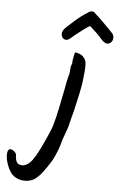

<svg xmlns="http://www.w3.org/2000/svg" viewBox="-135 -587 531 845"><g transform="rotate(5 130.0 -164.0)"><path d="M62 199Q40 221 5.5 220.5Q-29 220 -53 195Q-69 172 -76 147.5Q-83 123 -81 105.5Q-79 88 -67 88Q-62 88 -56.5 91.5Q-51 95 -46 100.5Q-41 106 -41 114Q-41 129 -35.5 140.5Q-30 152 -17 153Q-6 157 10 148Q26 139 37 121Q47 108 61 80Q75 52 88.5 21.5Q102 -9 109 -28Q121 -69 129.5 -111.5Q138 -154 148 -203Q152 -230 157.5 -249.5Q163 -269 163 -273Q163 -277 164 -289.5Q165 -302 170 -312Q170 -327 173.5 -341Q177 -355 177 -359Q180 -362 186.5 -360.5Q193 -359 201 -355.5Q209 -352 214 -347Q222 -339 225.5 -330.5Q229 -322 229 -304Q229 -286 224 -247Q224 -241 221 -222.5Q218 -204 213 -181Q208 -158 203 -136.5Q198 -115 195 -101Q191 -86 186 -68Q181 -50 180 -43Q179 -37 173 -19.5Q167 -2 160.5 15Q154 32 153 39Q152 43 147.5 58Q143 73 129 104Q124 116 111 136Q98 156 84.5 174Q71 192 62 199ZM159 -427Q142 -410 129.5 -413.5Q117 -417 113.5 -431Q110 -445 121 -459Q124 -463 135.5 -473.5Q147 -484 162 -497.5Q177 -511 192 -522Q207 -533 217 -539Q229 -549 239 -547.5Q249 -546 255 -537Q267 -527 284.5 -509.5Q302 -492 317 -477Q332 -462 334 -459Q341 -450 340.5 -438.5Q340 -427 332 -419Q324 -411 313 -412.5Q302 -414 288 -430Q281 -439 265 -454.5Q249 -470 234 -483Q222 -476 207 -465Q192 -454 179 -443.5Q166 -433 159 -427Z"/></g></svg>

Font: Caveat Medium
Style: Regular
Weight: 500
Designer: Pablo Impallari
Foundry: Pablo Impallari
Version: Version 2.000